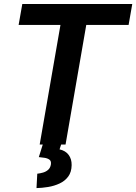

<svg xmlns="http://www.w3.org/2000/svg" viewBox="-20 -731 689 971"><path d="M434.6 -710.9 311.5 0H180.7L304.2 -710.9ZM648.9 -710.9 630.4 -605H74.2L92.8 -710.9ZM197.8 -4.9 291 -5.4 281.2 24.4Q311.5 31.2 327.1 52.2Q342.8 73.2 342.3 104Q341.8 139.2 325 161.9Q308.1 184.6 281.2 197Q254.4 209.5 223.4 214.6Q192.4 219.7 164.6 220.2L168.5 147.5Q183.1 146 198 141.6Q212.9 137.2 223.6 127.7Q234.4 118.2 237.3 101.1Q240.2 83.5 229.7 76.2Q219.2 68.8 203.6 66.9Q188 64.9 176.3 63.5Z"/></svg>

Font: Roboto SemiBold
Style: Italic
Weight: 600
Designer: Christian Robertson
Foundry: Google
Version: Version 3.009; 2024